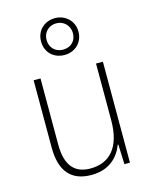

<svg xmlns="http://www.w3.org/2000/svg" viewBox="-121 -883 766 972"><g transform="rotate(-15 262.0 -397.5)"><path d="M262 -612C317 -612 360 -651 360 -709C360 -764 317 -805 262 -805C207 -805 164 -766 164 -709C164 -649 208 -612 262 -612ZM262 -640C220 -640 193 -670 193 -709C193 -748 221 -778 262 -778C301 -778 331 -748 331 -708C331 -669 304 -640 262 -640ZM440 -529H404V-232C404 -90 341 -23 240 -23C158 -23 113 -72 113 -182V-529H77V-176C77 -53 130 10 237 10C332 10 382 -45 404 -104H407L411 0H440Z"/></g></svg>

Font: Noto Sans Bengali SemiCondensed ExtraLight
Style: Regular
Weight: 200
Width: 4
Designer: Joana Ranito - Universal Thirst; Jelle Bosma - Monotype Design Team
Foundry: Universal Thirst ehf.
Version: Version 3.000